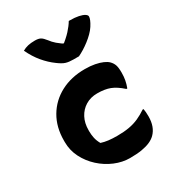

<svg xmlns="http://www.w3.org/2000/svg" viewBox="-198 -954 997 1086"><g transform="rotate(-30 300.0 -410.5)"><path d="M360 -552Q396 -552 424.5 -546.5Q453 -541 473.5 -532Q494 -523 505 -512Q519 -498 525 -481Q531 -464 531 -431Q531 -405 527 -383Q523 -361 514 -337H508Q469 -372 435 -385Q401 -398 352 -398Q309 -398 276 -378Q243 -358 224.5 -323Q206 -288 206 -242V-234Q206 -213 210.5 -191Q215 -169 228 -146Q250 -139 274.5 -136Q299 -133 332 -133Q375 -133 409 -139Q443 -145 472 -158Q501 -171 529 -190H535Q537 -179 538 -168Q539 -157 539 -140Q539 -106 529.5 -79.5Q520 -53 501 -34Q486 -19 463.5 -9Q441 1 409 6.5Q377 12 331 12Q282 12 233 -8.5Q184 -29 144 -65.5Q104 -102 80 -149.5Q56 -197 56 -251V-261Q56 -348 94.5 -413.5Q133 -479 201.5 -515.5Q270 -552 360 -552ZM368 -631Q359 -631 352 -631Q345 -631 332 -631Q303 -631 283.5 -637Q264 -643 236 -664Q218 -677 201 -693Q184 -709 168.5 -727.5Q153 -746 139.5 -767.5Q126 -789 114 -814Q131 -824 150.5 -828.5Q170 -833 196 -833Q219 -833 232 -826Q245 -819 262 -797Q274 -780 293.5 -763Q313 -746 351 -722L296 -738H362L309 -720Q354 -754 379 -781.5Q404 -809 418 -833H424Q458 -833 481.5 -828Q505 -823 517.5 -815Q530 -807 530 -798Q530 -789 524.5 -775.5Q519 -762 507 -743Q496 -726 479.5 -709.5Q463 -693 443.5 -678Q424 -663 404.5 -651Q385 -639 368 -631Z"/></g></svg>

Font: Recursive Monospace Casual ExtraBold
Style: Regular
Weight: 800
Version: Version 1.047